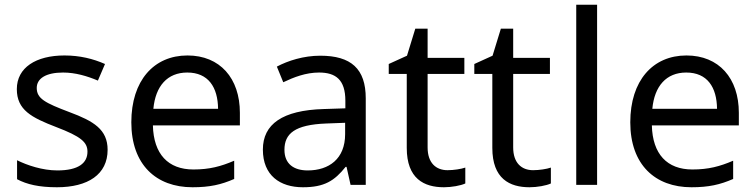

<svg xmlns="http://www.w3.org/2000/svg" viewBox="-20 -780 3188 810"><path d="M434 -148C434 -234 375 -269 273 -307C170 -346 135 -364 135 -409C135 -449 174 -474 246 -474C298 -474 348 -459 393 -440L423 -510C373 -532 317 -546 252 -546C132 -546 51 -495 51 -404C51 -316 113 -284 217 -244C322 -204 349 -180 349 -140C349 -92 311 -61 222 -61C159 -61 94 -83 52 -104V-24C93 -2 145 10 220 10C351 10 434 -44 434 -148Z M771 -546C629 -546 534 -440 534 -264C534 -85 639 10 792 10C865 10 913 -1 968 -25V-102C912 -78 864 -65 796 -65C689 -65 628 -130 625 -251H992V-304C992 -450 908 -546 771 -546ZM770 -474C859 -474 899 -412 900 -321H627C636 -417 686 -474 770 -474Z M1331 -545C1261 -545 1195 -524 1148 -499L1175 -433C1219 -454 1270 -474 1326 -474C1396 -474 1437 -444 1437 -355V-323L1346 -320C1171 -315 1089 -256 1089 -149C1089 -40 1161 10 1258 10C1348 10 1391 -17 1438 -76H1442L1459 0H1523V-365C1523 -490 1461 -545 1331 -545ZM1357 -259 1436 -262V-214C1436 -110 1368 -61 1278 -61C1220 -61 1180 -88 1180 -148C1180 -216 1223 -254 1357 -259Z M1868 -62C1819 -62 1784 -93 1784 -158V-468H1939V-536H1784V-659H1732L1697 -545L1620 -510V-468H1696V-156C1696 -26 1769 10 1853 10C1885 10 1924 3 1943 -6V-73C1926 -67 1894 -62 1868 -62Z M2229 -62C2180 -62 2145 -93 2145 -158V-468H2300V-536H2145V-659H2093L2058 -545L1981 -510V-468H2057V-156C2057 -26 2130 10 2214 10C2246 10 2285 3 2304 -6V-73C2287 -67 2255 -62 2229 -62Z M2499 0V-760H2411V0Z M2876 -546C2734 -546 2639 -440 2639 -264C2639 -85 2744 10 2897 10C2970 10 3018 -1 3073 -25V-102C3017 -78 2969 -65 2901 -65C2794 -65 2733 -130 2730 -251H3097V-304C3097 -450 3013 -546 2876 -546ZM2875 -474C2964 -474 3004 -412 3005 -321H2732C2741 -417 2791 -474 2875 -474Z"/></svg>

Font: Noto Sans Arabic
Style: Regular
Weight: 400
Designer: Monotype Design Team, Nadine Chahine, Nizar Qandah and Khaled Hosny
Foundry: Monotype Imaging Inc.
Version: Version 2.012